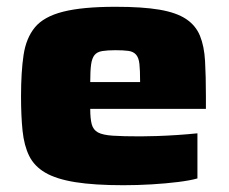

<svg xmlns="http://www.w3.org/2000/svg" viewBox="-20 -538 675 566"><path d="M344 8Q258 8 202 -1Q146 -10 113.5 -29Q81 -48 66 -78.5Q51 -109 46.5 -152.5Q42 -196 42 -254Q42 -326 49.5 -376Q57 -426 83 -457.5Q109 -489 166 -503.5Q223 -518 321 -518Q400 -518 450 -509.5Q500 -501 528.5 -482Q557 -463 569.5 -432.5Q582 -402 584.5 -358Q587 -314 587 -254V-217H246Q246 -188 250.5 -171.5Q255 -155 269 -147.5Q283 -140 312.5 -138Q342 -136 394 -136Q415 -136 443.5 -137Q472 -138 502.5 -140Q533 -142 562 -145V-12Q541 -6 505 -1.5Q469 3 427 5.5Q385 8 344 8ZM393 -276V-299Q393 -331 391 -349.5Q389 -368 381 -377Q373 -386 358.5 -388Q344 -390 320 -390Q297 -390 281.5 -387.5Q266 -385 258.5 -375.5Q251 -366 248.5 -347.5Q246 -329 246 -296H413Z"/></svg>

Font: Saira Expanded ExtraBold
Style: Regular
Weight: 800
Width: 7
Designer: Hector Gatti with collaboration of the Omnibus-Type team
Foundry: Omnibus-Type
Version: Version 1.101